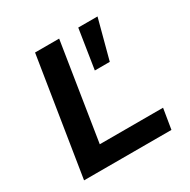

<svg xmlns="http://www.w3.org/2000/svg" viewBox="-159 -853 989 1001"><g transform="rotate(-30 336.0 -352.5)"><path d="M67 0 179 -705H324L232 -122H613L593 0ZM402 -468 439 -705H555L492 -468Z"/></g></svg>

Font: Nunito Sans 7pt SemiExpanded
Style: Bold Italic
Weight: 700
Width: 6
Italic angle: -9°
Designer: Vernon Adams
Foundry: Vernon Adams
Version: Version 3.101;gftools[0.9.27]